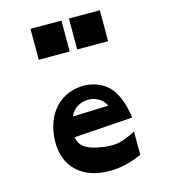

<svg xmlns="http://www.w3.org/2000/svg" viewBox="-150 -1173 1157 1313"><g transform="rotate(-15 429.0 -516.5)"><path d="M190 -837V-1056H409V-837ZM462 -837V-1056H681V-837ZM705 -290 290 -262Q298 -208 341 -182.5Q384 -157 466 -146Q531 -138 575 -147.5Q619 -157 692 -195V-30Q578 23 464 23Q320 23 236.5 -53Q153 -129 153 -268V-269Q159 -417 238 -502Q317 -587 449 -587H451Q563 -578 624 -506.5Q685 -435 705 -290ZM316 -402 568 -411Q553 -444 521 -464.5Q489 -485 449 -486Q403 -487 365.5 -462.5Q328 -438 316 -402Z"/></g></svg>

Font: OpenDyslexic
Style: Bold
Weight: 800
Designer: Abbie Gonzalez
Version: Version 0.920;hotconv 1.0.109;makeotfexe 2.5.65596